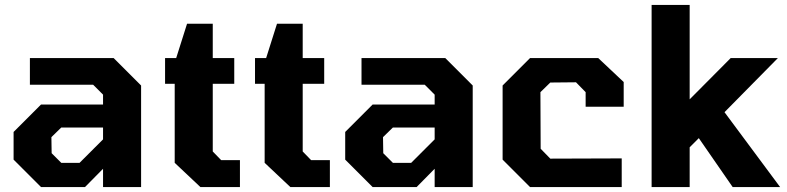

<svg xmlns="http://www.w3.org/2000/svg" viewBox="-20 -757 3185 777"><path d="M146 0 35 -111V-223L146 -334H397V-374L357 -414H101V-522H440L551 -411V0H397V-74L324 0ZM228 -98H302L397 -193V-241H228L188 -202L189 -137Z M791 0 687 -98V-418H648V-522H693L737 -661H841V-522H928V-418H841V-144L875 -109H951V0Z M1155 0 1051 -98V-418H1012V-522H1057L1101 -661H1205V-522H1292V-418H1205V-144L1239 -109H1315V0Z M1488 0 1377 -111V-223L1488 -334H1739V-374L1699 -414H1443V-522H1782L1893 -411V0H1739V-74L1666 0ZM1570 -98H1644L1739 -193V-241H1570L1530 -202L1531 -137Z M2125 0 2014 -111V-411L2125 -522H2401L2504 -425V-325H2350V-384L2311 -424L2207 -423L2167 -384L2168 -155L2207 -115L2496 -116V0Z M2617 0V-737H2771V-355L2937 -522H3128L2912 -303L3137 0H2945L2808 -198L2771 -161V0Z"/></svg>

Font: Tomorrow SemiBold
Style: Regular
Weight: 600
Designer: Tony de Marco, Monica Rizzolli
Foundry: Just in Type
Version: Version 2.002